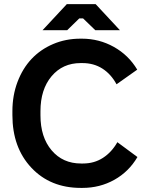

<svg xmlns="http://www.w3.org/2000/svg" viewBox="-20 -898 711 929"><path d="M186 -752 303.2 -877.9H442.9L560.1 -752H440.9L381.8 -809.1H363.8L305.2 -752ZM371.1 11.2Q223.6 11.2 131.8 -86.4Q40 -184.1 40 -340.8V-359.9Q40 -436 64.7 -501.5Q89.4 -566.9 132.6 -612.8Q175.8 -658.7 236.8 -684.8Q297.9 -710.9 369.1 -710.9H376Q459.5 -710.9 530.8 -671.1Q602.1 -631.3 644 -561L543.9 -490.2Q517.1 -539.6 475.3 -566.2Q433.6 -592.8 378.9 -592.8H370.1Q283.2 -592.8 229.5 -529.1Q175.8 -465.3 175.8 -359.9V-339.8Q175.8 -234.4 229.7 -170.7Q283.7 -106.9 372.1 -106.9H381.8Q436 -106.9 478.3 -134.3Q520.5 -161.6 547.9 -210L645 -138.2Q603.5 -67.4 533.4 -28.1Q463.4 11.2 378.9 11.2Z"/></svg>

Font: Fixel Text SemiBold
Style: Regular
Weight: 600
Width: 4
Designer: AlfaBravo + MacPaw
Foundry: Kyrylo Tkachov, Marchela Mozhyna, Serhii Makarenko, Maria Weinstein, Zakhar Kryvoshyya
Version: Version 1.211